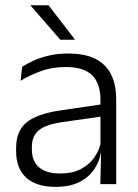

<svg xmlns="http://www.w3.org/2000/svg" viewBox="-20 -702 526 732"><path d="M362.5 0 365.5 -121.5 363 -131V-288.5V-321Q363 -384 331.2 -415.2Q299.5 -446.5 231.5 -446.5Q178.5 -446.5 135 -430.5Q91.5 -414.5 58.5 -394L64.5 -447.5Q82.5 -459 108 -470.8Q133.5 -482.5 166.8 -490.2Q200 -498 240 -498Q289 -498 323.8 -486Q358.5 -474 380.5 -451Q402.5 -428 412.8 -395.5Q423 -363 423 -322.5V0ZM191.5 10.5Q119 10.5 80.2 -24.5Q41.5 -59.5 41.5 -125V-138Q41.5 -202.5 81.2 -235.2Q121 -268 210 -281L373 -305L376 -259L217.5 -236.5Q155.5 -227.5 128.5 -205.8Q101.5 -184 101.5 -141.5V-132.5Q101.5 -87.5 129 -64Q156.5 -40.5 209.5 -40.5Q255 -40.5 287.2 -57Q319.5 -73.5 339.2 -101.2Q359 -129 365.5 -163.5L377.5 -120.5H365Q359 -86 338.8 -56Q318.5 -26 282.2 -7.8Q246 10.5 191.5 10.5ZM165 -682 265 -552V-550.5H210L96.5 -681V-682Z"/></svg>

Font: Anek Gurmukhi Medium Light
Style: Regular
Weight: 300
Version: Version 1.003